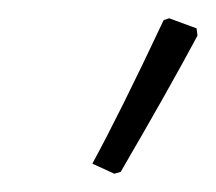

<svg xmlns="http://www.w3.org/2000/svg" viewBox="-20 -711 236 210"><path d="M159 -689 165 -691 195 -680 196 -672Q165 -614 112 -523L105 -521L81 -532Q111 -587 159 -689Z"/></svg>

Font: Alegreya Sans Light
Style: Italic
Weight: 300
Italic angle: -7°
Designer: Juan Pablo del Peral
Foundry: Huerta Tipografica
Version: Version 2.007